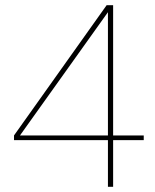

<svg xmlns="http://www.w3.org/2000/svg" viewBox="-20 -720 599 740"><path d="M396 0V-180H34V-198L391 -700H416V-198H534V-180H416V0ZM57 -198H396V-673Z"/></svg>

Font: DM Sans 24pt Thin
Style: Regular
Weight: 250
Designer: Colophon Foundry, Jonny Pinhorn
Foundry: Colophon Foundry
Version: Version 4.004;gftools[0.9.30]